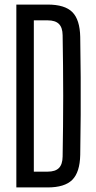

<svg xmlns="http://www.w3.org/2000/svg" viewBox="-20 -820 418 840"><path d="M51.5 0V-800H188.5Q263.5 -800 296.5 -767Q329.5 -734 331 -658Q332.5 -566 333 -483Q333.5 -400 333 -317.2Q332.5 -234.5 331 -142.5Q329.5 -66.5 296.2 -33.2Q263 0 188 0ZM128 -69H188Q222 -69 237.8 -85Q253.5 -101 254 -135Q255 -201.5 255.8 -267.8Q256.5 -334 256.5 -400.2Q256.5 -466.5 255.8 -533Q255 -599.5 254 -666Q253.5 -699.5 237.8 -715.2Q222 -731 188.5 -731H128Z"/></svg>

Font: Big Shoulders Display Thin Medium
Style: Regular
Weight: 500
Version: Version 2.002